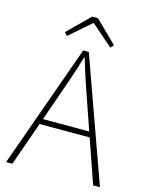

<svg xmlns="http://www.w3.org/2000/svg" viewBox="-134 -1008 843 1091"><g transform="rotate(15 287.0 -462.5)"><path d="M11 0 270 -726H303L563 0H523L372 -435Q349 -501 329 -560.5Q309 -620 289 -688H285Q265 -620 244.5 -560.5Q224 -501 201 -435L48 0ZM123 -258V-290H447V-258ZM159 -781 143 -800 270 -925H303L431 -800L415 -781L289 -891H285Z"/></g></svg>

Font: Noto Sans TC
Style: Regular
Weight: 100
Designer: Ryoko NISHIZUKA 西塚涼子 (kana, bopomofo & ideographs); Paul D. Hunt (Latin, Greek & Cyrillic); Sandoll Communications 산돌커뮤니
Foundry: Adobe
Version: Version 2.004;hotconv 1.0.118;makeotfexe 2.5.65603